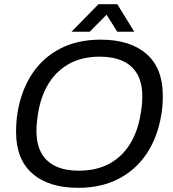

<svg xmlns="http://www.w3.org/2000/svg" viewBox="-20 -888 828 920"><path d="M354.4 12Q213.5 12 135.3 -56.4Q57 -124.8 57 -256Q57 -281.8 58.9 -306.2Q60.9 -330.6 64.9 -354Q83.4 -458.8 135 -536Q186.7 -613.1 269.4 -655.5Q352.1 -698 462.1 -698Q603.5 -698 681.8 -629.6Q760.1 -561.2 760.1 -430Q760.1 -405.7 758.4 -381.9Q756.6 -358 752.2 -334.2Q734.7 -229.2 682.5 -151.4Q630.3 -73.5 547.4 -30.7Q464.4 12 354.4 12ZM356.5 -70.1Q441.9 -70.1 503.3 -103.3Q564.6 -136.5 602.2 -196.9Q639.8 -257.2 653.2 -338.7Q656.8 -357 658.5 -372Q660.3 -387.1 661.1 -400.2Q661.8 -413.4 661.8 -426.2Q661.8 -491.1 637.7 -533.1Q613.6 -575.2 568 -595.8Q522.3 -616.5 458.9 -616.5Q374.5 -616.5 313.2 -583.2Q251.9 -550 214.3 -489.9Q176.7 -429.8 162.8 -347.9Q160.2 -329.5 158.2 -314.2Q156.2 -298.9 155.4 -286Q154.7 -273.2 154.7 -260.3Q154.7 -195.9 178.8 -153.6Q202.9 -111.4 248.3 -90.7Q293.6 -70.1 356.5 -70.1ZM322.5 -736 452.1 -868H541.9L623.4 -736H541.7L473.5 -845.1L517.6 -844.6L409.8 -736Z"/></svg>

Font: Archivo Variable SemiBold
Style: Italic
Weight: 600
Italic angle: -10°
Designer: Hector Gatti
Foundry: Omnibus-Type
Version: Version 2.001